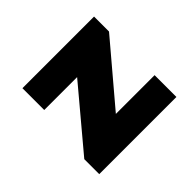

<svg xmlns="http://www.w3.org/2000/svg" viewBox="-117 -667 834 834"><g transform="rotate(-45 300.0 -250.0)"><path d="M70 0V-92L300 -366H98V-500H538V-408L306 -134H544V0Z"/></g></svg>

Font: Source Code Pro Black
Style: Regular
Weight: 900
Monospace: yes
Designer: Paul D. Hunt, Teo Tuominen
Foundry: Adobe Systems Incorporated
Version: Version 2.030;PS 1.000;hotconv 16.6.51;makeotf.lib2.5.65220